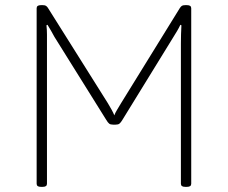

<svg xmlns="http://www.w3.org/2000/svg" viewBox="-20 -722 883 744"><path d="M138 2Q130 2 126 -1Q122 -4 122 -10V-690Q122 -696 126 -699Q130 -702 138 -702H146Q154 -702 158 -699.5Q162 -697 166 -691L398 -322Q406 -309 413 -296Q420 -283 423 -275Q426 -284 434 -297Q442 -310 449 -322L677 -691Q681 -697 685 -699.5Q689 -702 697 -702H705Q713 -702 717 -699Q721 -696 721 -690V-10Q721 -4 717 -1Q713 2 705 2H697Q689 2 685 -1Q681 -4 681 -10V-553Q681 -571 681.5 -588.5Q682 -606 683 -624L679 -626Q674 -615 666 -601.5Q658 -588 651 -577L454 -257Q448 -247 443 -243Q438 -239 428 -239H418Q408 -239 403 -243Q398 -247 392 -257L191 -579Q184 -592 178 -602.5Q172 -613 164 -626L160 -624Q162 -606 162 -588.5Q162 -571 162 -553V-10Q162 -4 158 -1Q154 2 146 2Z"/></svg>

Font: Asap Thin
Style: Regular
Weight: 250
Designer: Pablo Cosgaya
Foundry: Omnibus-Type
Version: Version 3.001